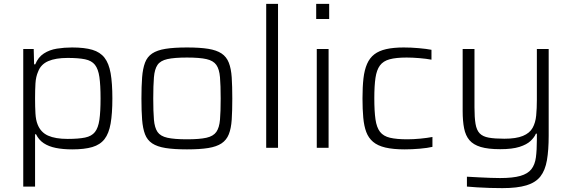

<svg xmlns="http://www.w3.org/2000/svg" viewBox="-20 -763 2952 991"><path d="M100 200V-510H154L156 -431H162Q177 -468 206.5 -487Q236 -506 274 -512Q312 -518 352 -518Q416 -518 456.5 -506Q497 -494 519.5 -465Q542 -436 551 -385Q560 -334 560 -255Q560 -177 551 -125.5Q542 -74 519.5 -45Q497 -16 456.5 -4Q416 8 353 8Q305 8 268 0.5Q231 -7 205.5 -24Q180 -41 166 -70H161V200ZM329 -46Q385 -46 419 -53Q453 -60 470 -81.5Q487 -103 493 -144.5Q499 -186 499 -255Q499 -324 493 -365.5Q487 -407 470 -428.5Q453 -450 419 -457Q385 -464 329 -464Q267 -464 229 -447.5Q191 -431 177 -394Q165 -367 163 -332.5Q161 -298 161 -255Q161 -211 163 -177Q165 -143 174 -121Q190 -80 228 -63Q266 -46 329 -46Z M945 8Q878 8 834.5 1Q791 -6 765.5 -23Q740 -40 728.5 -70Q717 -100 713.5 -145.5Q710 -191 710 -254Q710 -318 713.5 -363.5Q717 -409 728.5 -439.5Q740 -470 765.5 -487Q791 -504 834.5 -511Q878 -518 945 -518Q1012 -518 1055 -511Q1098 -504 1123.5 -487Q1149 -470 1161 -439.5Q1173 -409 1176 -363.5Q1179 -318 1179 -254Q1179 -191 1176 -145.5Q1173 -100 1161 -70Q1149 -40 1123.5 -23Q1098 -6 1055 1Q1012 8 945 8ZM945 -44Q1010 -44 1045.5 -52Q1081 -60 1096.5 -82Q1112 -104 1115.5 -145.5Q1119 -187 1119 -254Q1119 -322 1115.5 -364Q1112 -406 1096.5 -428Q1081 -450 1045.5 -458Q1010 -466 945 -466Q880 -466 844 -458Q808 -450 793 -428Q778 -406 774.5 -364Q771 -322 771 -254Q771 -187 774.5 -145.5Q778 -104 793 -82Q808 -60 844 -52Q880 -44 945 -44Z M1354 0V-743H1415V0Z M1612 -665V-743H1679V-665ZM1615 0V-510H1676V0Z M2069 8Q2009 8 1969 -1.5Q1929 -11 1905.5 -31Q1882 -51 1870.5 -81.5Q1859 -112 1855 -155.5Q1851 -199 1851 -255Q1851 -315 1856 -358.5Q1861 -402 1874.5 -433Q1888 -464 1912 -482.5Q1936 -501 1973.5 -509.5Q2011 -518 2064 -518Q2101 -518 2141 -514.5Q2181 -511 2207 -506V-455Q2181 -460 2144.5 -463Q2108 -466 2079 -466Q2024 -466 1991 -457Q1958 -448 1941 -425Q1924 -402 1918 -361Q1912 -320 1912 -256Q1912 -189 1918 -147Q1924 -105 1941.5 -82.5Q1959 -60 1993 -52Q2027 -44 2082 -44Q2114 -44 2150 -47.5Q2186 -51 2212 -56V-5Q2187 1 2146.5 4.5Q2106 8 2069 8Z M2573 208Q2542 208 2508 207Q2474 206 2443 204Q2412 202 2390 200V149Q2424 151 2454.5 152.5Q2485 154 2512 155Q2539 156 2561 156Q2627 156 2665.5 145Q2704 134 2722.5 110.5Q2741 87 2746 49.5Q2751 12 2751 -42V-73H2746Q2738 -54 2718.5 -35.5Q2699 -17 2661.5 -5Q2624 7 2562 7Q2499 7 2461 -4.5Q2423 -16 2403 -39.5Q2383 -63 2375.5 -100.5Q2368 -138 2368 -190V-510H2429V-209Q2429 -156 2434.5 -123.5Q2440 -91 2456 -74.5Q2472 -58 2503 -52.5Q2534 -47 2583 -47Q2644 -47 2679 -61.5Q2714 -76 2729 -103Q2744 -130 2747.5 -167Q2751 -204 2751 -247V-510H2812V-63Q2812 12 2803 64Q2794 116 2769.5 147.5Q2745 179 2697.5 193.5Q2650 208 2573 208Z"/></svg>

Font: Saira SemiExpanded Light
Style: Regular
Weight: 300
Width: 6
Designer: Hector Gatti with collaboration of the Omnibus-Type team
Foundry: Omnibus-Type
Version: Version 1.101